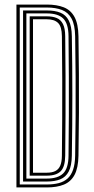

<svg xmlns="http://www.w3.org/2000/svg" viewBox="-20 -820 410 840"><path d="M51.9 0V-800H185.2Q228.6 -800 259.2 -787.9Q289.8 -775.7 306 -745.7Q322.3 -715.7 323.3 -661.8Q324.6 -579.8 325.2 -497.5Q325.8 -415.3 325.4 -327Q325 -238.7 323.3 -138.6Q322.3 -85.1 306.1 -54.8Q289.8 -24.6 259.2 -12.3Q228.7 0 184.6 0ZM66.4 -12.9H184.6Q214.2 -12.9 237 -18.9Q259.9 -24.9 275.7 -39.1Q291.4 -53.3 299.8 -77.8Q308.2 -102.2 308.8 -138.9Q310.3 -226.8 310.8 -312Q311.3 -397.2 310.8 -483.7Q310.3 -570.2 308.8 -661.5Q307.9 -711.2 293.2 -738.5Q278.5 -765.8 251.1 -776.4Q223.7 -787.1 185.2 -787.1H66.4ZM80.9 -25.8V-774.2H185.2Q220.5 -774.2 244.4 -764.4Q268.4 -754.6 281 -730Q293.6 -705.5 294.3 -661.3Q295.5 -595.4 296 -531.1Q296.5 -466.9 296.5 -402.7Q296.5 -338.5 296 -273Q295.5 -207.5 294.3 -139.1Q293.6 -94.4 280.7 -69.8Q267.7 -45.1 243.5 -35.4Q219.4 -25.8 184.6 -25.8ZM95.4 -38.7H184.6Q233.2 -38.7 256.2 -61.1Q279.3 -83.4 279.8 -138.6Q280.9 -229.4 281.2 -313.6Q281.5 -397.7 281.2 -483Q280.9 -568.2 279.8 -661.8Q279.3 -716.6 256.6 -739Q233.9 -761.3 185.2 -761.3H95.4ZM109.9 -51.5V-748.5H185.2Q210.2 -748.5 228 -741.2Q245.9 -733.8 255.4 -715Q265 -696.3 265.3 -661.8Q266.4 -572.4 266.7 -488Q267 -403.5 266.7 -317.8Q266.4 -232 265.3 -138.6Q264.8 -90.6 245.7 -71Q226.5 -51.5 184.6 -51.5ZM124.4 -64.4H184.6Q207.5 -64.4 221.9 -71.6Q236.4 -78.8 243.5 -95.1Q250.5 -111.4 250.8 -138.6Q251.7 -217.6 252.1 -299.2Q252.5 -380.9 252.3 -470.4Q252.1 -559.9 250.8 -661.8Q250.3 -703.9 234 -719.7Q217.7 -735.6 185.2 -735.6H124.4Z"/></svg>

Font: Big Shoulders Inline Display SC Thin
Style: Regular
Weight: 100
Designer: Patric King
Foundry: XO Type Co
Version: Version 2.002